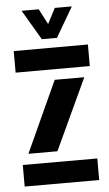

<svg xmlns="http://www.w3.org/2000/svg" viewBox="-55 -810 479 847"><g transform="rotate(-5 185.0 -387.0)"><path d="M19.5 0V-95.5H349.5V0ZM23.5 -504V-599.5L352 -600V-504.5ZM48.5 -142.5 192.5 -457.5H323.5L177 -142.5ZM151.5 -641 73.5 -773.5H149.5L185 -705L220.5 -773.5H296L218.5 -641Z"/></g></svg>

Font: Big Shoulders Stencil Display Thin ExtraBold
Style: Regular
Weight: 800
Version: Version 2.001